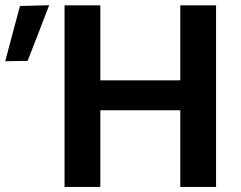

<svg xmlns="http://www.w3.org/2000/svg" viewBox="-126 -734 946 754"><path d="M127.5 0V-713H268V-418.5H582V-713H722.5V0H582V-301H268V0ZM-105.5 -493.5Q-91 -548 -76.5 -602.5Q-62 -657 -47.5 -710.5L67 -713.5Q45.5 -657.5 24.5 -603Q3.5 -548.5 -17.5 -495Z"/></svg>

Font: Commissioner SemiBold
Style: Regular
Weight: 600
Designer: Kostas Bartsokas
Foundry: Kostas Bartsokas
Version: Version 1.000; ttfautohint (v1.8.3)